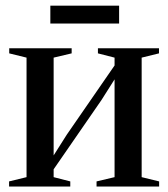

<svg xmlns="http://www.w3.org/2000/svg" viewBox="-20 -678 612 698"><path d="M13 0V-18.5L76.5 -34V-468.5L13.5 -484V-502.5H240.5V-484L175 -468.5V-113L222.5 -188L396.5 -440V-468.5L336 -484V-502.5H558V-484L495 -468.5V-34L558.5 -18.5V0H331V-18.5L396.5 -34V-389.5L349 -314.5L175 -62.5V-34L235.5 -18.5V0ZM413 -657.5V-592.5H163V-657.5Z"/></svg>

Font: Merriweather 144pt
Style: Regular
Weight: 400
Version: Version 2.100